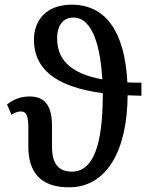

<svg xmlns="http://www.w3.org/2000/svg" viewBox="-20 -790 673 820"><path d="M275 10C438 10 524 -151 525 -383C544 -382 564 -382 584 -381V-437C563 -437 543 -437 524 -438C513 -657 430 -770 286 -770C180 -770 125 -706 125 -620C125 -503 207 -420 419 -392C419 -390 419 -389 419 -387C419 -170 378 -57 287 -57C227 -57 202 -94 202 -165V-252C202 -334 175 -378 107 -378C69 -378 38 -366 10 -344L29 -300C45 -310 58 -314 69 -314C93 -314 101 -295 101 -242V-165C101 -51 156 10 275 10ZM224 -626C224 -686 253 -715 293 -715C382 -715 410 -572 417 -451C276 -477 224 -539 224 -626Z"/></svg>

Font: Noto Serif Condensed Medium
Style: Regular
Weight: 500
Width: 3
Designer: Monotype Design Team
Foundry: Monotype Imaging Inc.
Version: Version 2.015